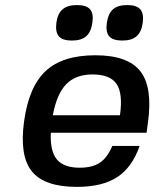

<svg xmlns="http://www.w3.org/2000/svg" viewBox="-20 -728 610 758"><path d="M558.6 -204.1H180.7Q177.2 -131.8 204.3 -98.9Q231.4 -65.9 294.4 -65.9Q344.7 -65.9 374.3 -85.7Q403.8 -105.5 423.3 -151.9H531.2Q502 -67.4 442.9 -28.8Q383.8 9.8 283.7 9.8Q154.8 9.8 105.5 -51.8Q56.2 -113.3 75.2 -250Q94.2 -386.7 160.9 -448.2Q227.5 -509.8 356.4 -509.8Q484.9 -509.8 534.2 -446.5Q583.5 -383.3 564 -243.2ZM345.2 -434.1Q279.3 -434.1 241.7 -395.8Q204.1 -357.4 188.5 -272.9H453.6Q465.8 -358.9 440.2 -396.5Q414.6 -434.1 345.2 -434.1ZM283.7 -708Q320.8 -708 335.4 -691.4Q350.1 -674.8 344.7 -638.2Q339.4 -601.6 320.1 -584.7Q300.8 -567.9 263.7 -567.9Q227.1 -567.9 212.4 -584.7Q197.8 -601.6 202.6 -638.2Q207.5 -674.8 227.3 -691.4Q247.1 -708 283.7 -708ZM482.4 -708Q519 -708 533.7 -691.4Q548.3 -674.8 543.5 -638.2Q538.6 -601.6 519 -584.7Q499.5 -567.9 462.9 -567.9Q425.8 -567.9 411.1 -584.7Q396.5 -601.6 401.9 -638.2Q407.2 -674.8 426.3 -691.4Q445.3 -708 482.4 -708Z"/></svg>

Font: Fivo Sans Med
Style: Regular
Weight: 450
Designer: Alexander Slobzheninov
Foundry: Alexander Slobzheninov
Version: 1.0